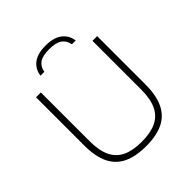

<svg xmlns="http://www.w3.org/2000/svg" viewBox="-249 -1103 1278 1278"><g transform="rotate(-45 389.5 -464.0)"><path d="M101.5 -286.5V-740H147V-281Q147 -193.5 173 -138.8Q199 -84 252.5 -58.2Q306 -32.5 390 -32.5Q474 -32.5 527.5 -58.2Q581 -84 607 -138.8Q633 -193.5 633 -281V-740H677V-286.5Q677 -183 646 -118Q615 -53 551.8 -22Q488.5 9 390 9Q291.5 9 227.8 -22Q164 -53 132.8 -118Q101.5 -183 101.5 -286.5ZM389 -938.5Q466.5 -938.5 508 -905.8Q549.5 -873 555.5 -820.5H519.5Q513 -861 482.8 -882.8Q452.5 -904.5 389 -904.5Q325.5 -904.5 296.2 -882.8Q267 -861 260.5 -820.5H224.5Q230.5 -873.5 271.2 -906Q312 -938.5 389 -938.5Z"/></g></svg>

Font: Encode Sans Expanded ExtraLight
Style: Regular
Weight: 275
Width: 7
Designer: Multiple Designers
Foundry: Impallari Type
Version: Version 2.000